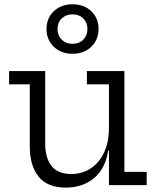

<svg xmlns="http://www.w3.org/2000/svg" viewBox="-20 -864 732 896"><path d="M488.5 -470.5H385.5V-532.5H560.5V-62H664.5V0H488.5ZM191 -532.5V-193Q191 -127.5 220.2 -89.8Q249.5 -52 312.5 -52Q363 -52 402.8 -77.8Q442.5 -103.5 465.5 -152Q488.5 -200.5 488.5 -268.5L506 -162H485Q471.5 -76 418.2 -32.2Q365 11.5 287.5 11.5Q201.5 11.5 160.2 -39.5Q119 -90.5 119 -181V-470.5H22.5V-532.5ZM318.5 -613Q265 -613 231 -646Q197 -679 197 -728.5Q197 -779 231 -811.5Q265 -844 318.5 -844Q372.5 -844 406.2 -811.5Q440 -779 440 -728.5Q440 -679 406.2 -646Q372.5 -613 318.5 -613ZM318.5 -659.5Q349.5 -659.5 368.8 -679Q388 -698.5 388 -728.5Q388 -759 368.8 -778Q349.5 -797 318.5 -797Q288 -797 268.2 -778Q248.5 -759 248.5 -728.5Q248.5 -698.5 268.2 -679Q288 -659.5 318.5 -659.5Z"/></svg>

Font: Hepta Slab
Style: Regular
Weight: 400
Designer: Michael LaGattuta
Foundry: Michael LaGattuta
Version: Version 1.100